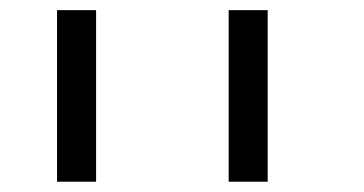

<svg xmlns="http://www.w3.org/2000/svg" viewBox="-20 -853 707 373"><path d="M424.2 -500V-833.3H500V-500ZM90.8 -500V-833.3H166.7V-500Z"/></svg>

Font: 0xA000-Mono
Style: Mono
Weight: 400
Version: Version 0.1